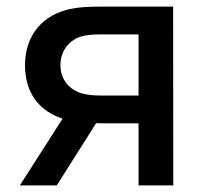

<svg xmlns="http://www.w3.org/2000/svg" viewBox="-20 -560 614 580"><path d="M398.5 0H503.5L503 -540H288.5C263.5 -540 225 -540 191 -532.5C112 -515.5 55.5 -457 55.5 -362.5C55.5 -276 102.5 -223 169 -201.5L40 0H151.5L270.5 -188C278 -187.5 285 -187.5 291.5 -187.5H398.5ZM162.5 -363.5C162.5 -410 193.5 -440.5 224.5 -449.5C244.5 -455.5 268 -456 282.5 -456H398.5V-271.5H282.5C268 -271.5 247.5 -272.5 228.5 -277.5C192.5 -287 162.5 -317.5 162.5 -363.5Z"/></svg>

Font: Eudonet SemiBold
Style: Regular
Weight: 600
Designer: Mikhail Sharanda
Foundry: Mikhail Sharanda
Version: Version 4.503;Glyphs 3.1.2 (3151)